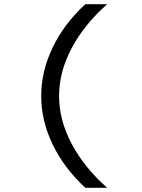

<svg xmlns="http://www.w3.org/2000/svg" viewBox="-20 -728 672 910"><path d="M384.1 162Q283.6 69 229.4 -43.6Q175.3 -156.3 175.3 -273Q175.3 -389.7 229.4 -502.5Q283.6 -615.3 384.1 -708H487.6Q378.6 -611.3 319.2 -498.8Q259.9 -386.3 259.9 -273Q259.9 -159.7 319.2 -47.2Q378.6 65.3 487.6 162Z"/></svg>

Font: Atkinson Hyperlegible Mono ExtraLight
Style: Regular
Weight: 200
Monospace: yes
Designer: Elliott Scott, Megan Eiswerth, Linus Boman, Theodore Petrosky, Letters from Sweden
Foundry: Applied Design Works, Letters from Sweden
Version: Version 2.001